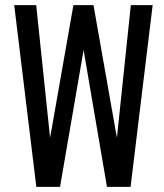

<svg xmlns="http://www.w3.org/2000/svg" viewBox="-20 -731 640 751"><path d="M122.1 0H214.8L301.8 -505.4L307.1 -535.6L312 -505.9L398.4 0H490.7L577.1 -710.9H491.7L440.4 -221.7L437.5 -192.4L432.1 -221.2L345.7 -710.9H267.1L181.2 -221.7L175.8 -192.4L172.9 -220.7L121.6 -710.9H35.6Z"/></svg>

Font: RobotoMono Nerd Font
Style: Regular
Weight: 400
Monospace: yes
Designer: Google
Version: Version 3.000;Nerd Fonts 3.2.1